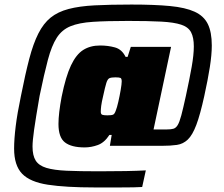

<svg xmlns="http://www.w3.org/2000/svg" viewBox="-20 -716 986 844"><path d="M397 108Q269 108 190.5 96Q112 84 77 47.5Q42 11 42 -63Q42 -104 49 -161Q56 -218 72 -294Q91 -390 108.5 -457Q126 -524 148.5 -568.5Q171 -613 202.5 -638.5Q234 -664 281.5 -676.5Q329 -689 396.5 -692.5Q464 -696 558 -696Q659 -696 727 -689.5Q795 -683 835.5 -664.5Q876 -646 893.5 -610.5Q911 -575 911 -516Q911 -476 902.5 -421.5Q894 -367 878 -294Q860 -212 843 -167Q826 -122 805.5 -102.5Q785 -83 757.5 -79Q730 -75 691 -75H463L471 -123H461Q439 -89 410 -78.5Q381 -68 352 -68Q294 -68 265.5 -90Q237 -112 237 -171Q237 -194 240.5 -224Q244 -254 251 -291Q269 -380 292 -428.5Q315 -477 346 -496.5Q377 -516 420 -516Q455 -516 485.5 -507.5Q516 -499 532 -466H541L555 -510H732L655 -147H714Q731 -147 742 -150Q753 -153 761 -166Q769 -179 777 -209Q785 -239 797 -294Q813 -368 822.5 -421.5Q832 -475 832 -512Q832 -551 820 -574Q808 -597 776.5 -607.5Q745 -618 688.5 -621Q632 -624 543 -624Q449 -624 388 -620Q327 -616 289.5 -600.5Q252 -585 229.5 -550Q207 -515 190.5 -453Q174 -391 154 -294Q137 -196 130 -146.5Q123 -97 123 -72Q123 -32 137 -10Q151 12 184 22Q217 32 273 34.5Q329 37 414 37Q482 37 533 36Q584 35 621 33L605 106Q588 107 567 107.5Q546 108 507.5 108Q469 108 397 108ZM452 -209Q470 -209 477 -212Q484 -215 489 -230Q494 -242 500 -268Q506 -294 510.5 -320.5Q515 -347 515 -358Q515 -371 509.5 -373.5Q504 -376 487 -376Q470 -376 461.5 -372.5Q453 -369 447.5 -351.5Q442 -334 433 -292Q427 -267 425 -251.5Q423 -236 423 -225Q423 -214 429.5 -211.5Q436 -209 452 -209Z"/></svg>

Font: Saira Black
Style: Italic
Weight: 900
Italic angle: -12°
Designer: Hector Gatti with collaboration of the Omnibus-Type team
Foundry: Omnibus-Type
Version: Version 1.100; ttfautohint (v1.8.3)